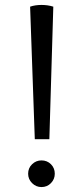

<svg xmlns="http://www.w3.org/2000/svg" viewBox="-20 -745 338 778"><path d="M121 -181H180L196 -718Q174 -725 148 -725Q123 -725 102 -718ZM94 -41Q94 -64 110 -79.5Q126 -95 148 -95Q171 -95 186.5 -79.5Q202 -64 202 -41Q202 -19 186.5 -3Q171 13 148 13Q126 13 110 -3Q94 -19 94 -41Z"/></svg>

Font: Arima Madurai
Style: Regular
Weight: 400
Designer: Joana Correia and Natanael Gama
Foundry: NDISCOVER
Version: Version 1.020